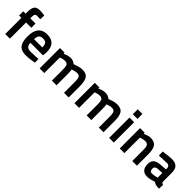

<svg xmlns="http://www.w3.org/2000/svg" viewBox="286 -2016 3328 3328"><g transform="rotate(45 1949.5 -352.5)"><path d="M192 -396H321V-499H192V-529C192 -593 205 -613 249 -613C280 -613 328 -611 328 -611L329 -705C329 -705 253 -716 220 -716C114 -716 78 -674 78 -530V-499H21V-396H78V0H192Z M607 -93C526 -93 496 -128 495 -201H802L810 -283C810 -438 739 -511 597 -511C458 -511 380 -426 380 -244C380 -68 439 11 590 11C679 11 793 -13 793 -13L791 -102C791 -102 686 -93 607 -93ZM495 -290C495 -373 526 -409 597 -409C668 -409 697 -377 697 -290Z M1035 0V-381C1035 -381 1095 -404 1139 -404C1211 -404 1221 -363 1221 -257V0H1335V-259C1335 -305 1331 -372 1328 -379C1329 -380 1388 -404 1437 -404C1517 -404 1519 -351 1519 -216V0H1633V-261C1633 -436 1595 -511 1459 -511C1400 -511 1329 -485 1285 -468C1260 -494 1224 -508 1173 -510C1158 -510 1139 -507 1121 -503C1076 -495 1034 -472 1034 -472V-499H921V0Z M1888 0V-381C1888 -381 1948 -404 1992 -404C2064 -404 2074 -363 2074 -257V0H2188V-259C2188 -305 2184 -372 2181 -379C2182 -380 2241 -404 2290 -404C2370 -404 2372 -351 2372 -216V0H2486V-261C2486 -436 2448 -511 2312 -511C2253 -511 2182 -485 2138 -468C2113 -494 2077 -508 2026 -510C2011 -510 1992 -507 1974 -503C1929 -495 1887 -472 1887 -472V-499H1774V0Z M2625 0H2739V-499H2625ZM2625 -580H2739V-701H2625Z M2998 0V-381C2998 -381 3066 -404 3110 -404C3180 -404 3192 -355 3192 -260V0H3306V-261C3306 -429 3271 -511 3132 -511C3077 -511 2998 -474 2998 -474V-499H2884V0Z M3821 -342C3821 -465 3761 -511 3651 -511C3577 -511 3448 -489 3448 -489L3452 -392C3452 -392 3571 -401 3645 -401C3683 -401 3707 -380 3707 -341V-311L3583 -301C3475 -293 3416 -256 3416 -149C3416 -50 3466 11 3561 11C3638 11 3724 -24 3724 -24C3754 -1 3780 11 3858 11L3862 -86C3833 -91 3822 -101 3821 -136ZM3707 -222V-107C3707 -107 3635 -87 3582 -87C3549 -87 3531 -110 3531 -152C3531 -193 3554 -212 3597 -216Z"/></g></svg>

Font: TitilliumText22L
Style: 800 wt
Weight: 800
Designer: Campivisivi
Foundry: Campivisivi
Version: 1.000